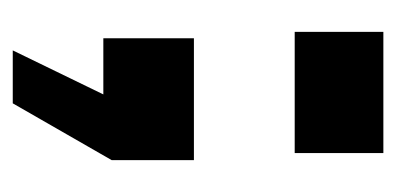

<svg xmlns="http://www.w3.org/2000/svg" viewBox="-180 -299 621 301"><g transform="rotate(90 130.5 -148.5)"><path d="M59 142 128 0H40V-142H231V-13L142 142ZM30 -300V-439H220V-300Z"/></g></svg>

Font: Big Shoulders Stencil Text Black
Style: Regular
Weight: 900
Designer: Patric King
Foundry: XO Type Co
Version: Version 1.000